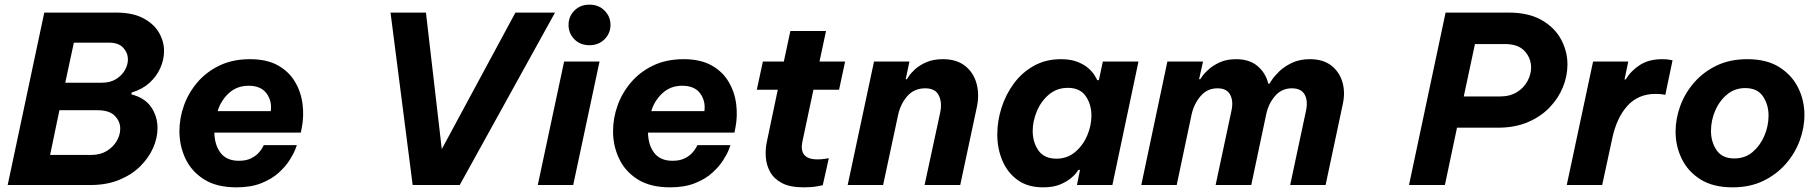

<svg xmlns="http://www.w3.org/2000/svg" viewBox="-20 -794 7801 824"><path d="M13 0 170 -740H478Q549 -740 594.5 -716Q640 -692 662 -654.5Q684 -617 684 -575Q684 -538 668 -502Q652 -466 621 -438Q590 -410 545 -397L544 -389Q602 -374 629 -334Q656 -294 656 -244Q656 -202 637 -159Q618 -116 581.5 -80Q545 -44 491.5 -22Q438 0 369 0ZM447 -611H297L260 -439H417Q453 -439 478 -454.5Q503 -470 516 -493Q529 -516 529 -539Q529 -567 509 -589Q489 -611 447 -611ZM398 -321H235L195 -129H371Q410 -129 438 -146Q466 -163 481 -189Q496 -215 496 -242Q496 -273 472.5 -297Q449 -321 398 -321Z M995 10Q910 10 856 -24Q802 -58 776 -113Q750 -168 750 -231Q750 -287 769.5 -341.5Q789 -396 827.5 -441Q866 -486 922.5 -513Q979 -540 1053 -540Q1125 -540 1172.5 -513.5Q1220 -487 1246 -443Q1272 -399 1278.5 -347Q1285 -295 1275 -245L1271 -225H900Q901 -171 927 -137.5Q953 -104 1005 -104Q1036 -104 1056.5 -114Q1077 -124 1089 -137Q1101 -150 1106.5 -160.5Q1112 -171 1112 -171H1254Q1254 -171 1247 -152.5Q1240 -134 1223 -107Q1206 -80 1176.5 -53Q1147 -26 1102 -8Q1057 10 995 10ZM914 -317H1142Q1148 -360 1124 -393Q1100 -426 1047 -426Q997 -426 962.5 -394.5Q928 -363 914 -317Z M1751 0 1656 -740H1808L1876 -154L2192 -740H2362L1953 0Z M2510 -600Q2470 -600 2445 -625.5Q2420 -651 2420 -687Q2420 -723 2445 -748.5Q2470 -774 2510 -774Q2549 -774 2574.5 -748.5Q2600 -723 2600 -687Q2600 -651 2574.5 -625.5Q2549 -600 2510 -600ZM2288 0 2401 -530H2553L2440 0Z M2856 10Q2771 10 2717 -24Q2663 -58 2637 -113Q2611 -168 2611 -231Q2611 -287 2630.5 -341.5Q2650 -396 2688.5 -441Q2727 -486 2783.5 -513Q2840 -540 2914 -540Q2986 -540 3033.5 -513.5Q3081 -487 3107 -443Q3133 -399 3139.5 -347Q3146 -295 3136 -245L3132 -225H2761Q2762 -171 2788 -137.5Q2814 -104 2866 -104Q2897 -104 2917.5 -114Q2938 -124 2950 -137Q2962 -150 2967.5 -160.5Q2973 -171 2973 -171H3115Q3115 -171 3108 -152.5Q3101 -134 3084 -107Q3067 -80 3037.5 -53Q3008 -26 2963 -8Q2918 10 2856 10ZM2775 -317H3003Q3009 -360 2985 -393Q2961 -426 2908 -426Q2858 -426 2823.5 -394.5Q2789 -363 2775 -317Z M3429 10Q3371 10 3336.5 -8Q3302 -26 3285.5 -55.5Q3269 -85 3266.5 -120Q3264 -155 3272 -190L3318 -409H3228L3254 -530H3344L3372 -661H3525L3497 -530H3607L3581 -409H3471L3424 -188Q3407 -110 3488 -110Q3506 -110 3521.5 -112.5Q3537 -115 3537 -115L3511 1Q3511 1 3487.5 5.5Q3464 10 3429 10Z M3618 0 3731 -530H3883L3867 -454H3872Q3872 -454 3880.5 -467Q3889 -480 3907.5 -497Q3926 -514 3955.5 -527Q3985 -540 4027 -540Q4085 -540 4121.5 -511.5Q4158 -483 4171 -435.5Q4184 -388 4172 -333L4101 0H3948L4015 -311Q4024 -354 4009 -384.5Q3994 -415 3951 -415Q3903 -415 3873.5 -381Q3844 -347 3834 -299L3770 0Z M4533 -540Q4575 -540 4604 -528.5Q4633 -517 4650.5 -501.5Q4668 -486 4677 -471.5Q4686 -457 4689 -450H4696L4713 -530H4866L4754 0H4602L4615 -65H4608Q4608 -65 4600 -53.5Q4592 -42 4574 -27.5Q4556 -13 4527.5 -1.5Q4499 10 4457 10Q4390 10 4346.5 -22Q4303 -54 4281.5 -105.5Q4260 -157 4260 -217Q4260 -274 4278 -331Q4296 -388 4331 -435.5Q4366 -483 4417 -511.5Q4468 -540 4533 -540ZM4563 -417Q4516 -417 4482 -388.5Q4448 -360 4430 -317Q4412 -274 4412 -232Q4412 -184 4436.5 -148.5Q4461 -113 4514 -113Q4560 -113 4594 -141.5Q4628 -170 4646 -212.5Q4664 -255 4664 -298Q4664 -346 4639.5 -381.5Q4615 -417 4563 -417Z M4878 0 4990 -530H5143L5126 -454H5131Q5131 -454 5140 -467Q5149 -480 5168 -497Q5187 -514 5216 -527Q5245 -540 5285 -540Q5342 -540 5377 -510.5Q5412 -481 5423 -435H5428Q5428 -435 5438.5 -451Q5449 -467 5470 -487.5Q5491 -508 5524 -524Q5557 -540 5602 -540Q5658 -540 5693 -513Q5728 -486 5741 -442.5Q5754 -399 5743 -348L5669 0H5517L5585 -319Q5594 -362 5579 -388.5Q5564 -415 5524 -415Q5481 -415 5452.5 -382.5Q5424 -350 5414 -303L5350 0H5197L5265 -319Q5274 -360 5259.5 -387.5Q5245 -415 5205 -415Q5161 -415 5132.5 -381.5Q5104 -348 5094 -303L5030 0Z M6027 0 6184 -740H6454Q6540 -740 6596 -708Q6652 -676 6679.5 -625Q6707 -574 6707 -517Q6707 -468 6687.5 -420Q6668 -372 6630 -332.5Q6592 -293 6536.5 -269.5Q6481 -246 6409 -246H6233L6181 0ZM6438 -605H6310L6262 -380H6417Q6460 -380 6490 -398.5Q6520 -417 6535.5 -446Q6551 -475 6551 -504Q6551 -544 6523.5 -574.5Q6496 -605 6438 -605Z M6704 0 6817 -530H6968L6952 -453H6957Q6980 -491 7018.5 -515.5Q7057 -540 7113 -540Q7134 -540 7146 -537.5Q7158 -535 7158 -535L7127 -387Q7127 -387 7115 -389Q7103 -391 7085 -391Q7011 -391 6964.5 -340Q6918 -289 6899 -199L6856 0Z M7416 10Q7332 10 7278 -24Q7224 -58 7197.5 -112.5Q7171 -167 7171 -229Q7171 -284 7191 -339Q7211 -394 7250.5 -439.5Q7290 -485 7347 -512.5Q7404 -540 7479 -540Q7562 -540 7616 -506Q7670 -472 7697 -417.5Q7724 -363 7724 -301Q7724 -245 7703.5 -190Q7683 -135 7643.5 -90Q7604 -45 7547 -17.5Q7490 10 7416 10ZM7423 -114Q7469 -114 7501.5 -141.5Q7534 -169 7552 -211Q7570 -253 7570 -298Q7570 -345 7546 -380.5Q7522 -416 7470 -416Q7425 -416 7392 -388.5Q7359 -361 7341 -319Q7323 -277 7323 -232Q7323 -185 7347 -149.5Q7371 -114 7423 -114Z"/></svg>

Font: Be Vietnam Pro
Style: Bold Italic
Weight: 700
Italic angle: -12°
Designer: Lam Bao, Tony Le, Vietanh Nguyen
Foundry: Yellow Type Foundry
Version: Version 1.002; ttfautohint (v1.8.3)